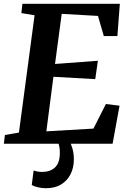

<svg xmlns="http://www.w3.org/2000/svg" viewBox="-26 -763 692 1019"><path d="M-5.5 0 0 -46.5 74.5 -59.5 157.5 -682 87.5 -693.5 93 -743H610L597 -571.5H525L494 -678.5L301.5 -689.5L266 -423.5L493.5 -440.5L479.5 -343L257.5 -355.5L220 -66L470 -80.5L536 -211L608.5 -202L571.5 0ZM313 -15.5 342 -13.5Q351.5 0 358.8 26.5Q366 53 366 84Q366 126 349 160.5Q332 195 299 215.5Q266 236 217.5 236Q198 236 176.5 231.2Q155 226.5 142.5 219L152.5 141.5Q158.5 144.5 171.2 147Q184 149.5 197 149.5Q240 149.5 265 126.5Q290 103.5 291.5 54.5Q292.5 29 288.5 13.2Q284.5 -2.5 281.5 -13.5Z"/></svg>

Font: Merriweather
Style: Bold Italic
Weight: 700
Italic angle: -7.8°
Version: Version 2.101